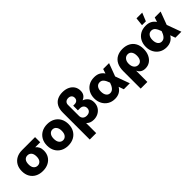

<svg xmlns="http://www.w3.org/2000/svg" viewBox="198 -1976 3420 3420"><g transform="rotate(-45 1907.5 -266.5)"><path d="M296.9 11.7Q215.8 11.7 154.8 -20.3Q93.8 -52.2 59.6 -111.6Q25.4 -170.9 25.4 -252Q25.4 -333 58.8 -392.1Q92.3 -451.2 152.6 -483.4Q212.9 -515.6 293.9 -515.6H622.1V-385.7H496.1Q527.8 -361.8 546.4 -324.5Q564.9 -287.1 564.9 -233.4Q564.9 -161.6 531.5 -106.2Q498 -50.8 437.7 -19.5Q377.4 11.7 296.9 11.7ZM296.9 -381.8H293.9Q250 -381.8 222.9 -349.4Q195.8 -316.9 195.8 -252Q195.8 -187.5 224.1 -154.8Q252.4 -122.1 296.9 -122.1Q340.8 -122.1 369.4 -154.8Q397.9 -187.5 397.9 -252Q397.9 -316.9 369.4 -349.4Q340.8 -381.8 296.9 -381.8Z M937 11.7Q856 11.7 794.9 -21.5Q733.9 -54.7 699.7 -115.2Q665.5 -175.8 665.5 -257.8Q665.5 -338.9 699.7 -399.7Q733.9 -460.4 794.9 -493.9Q856 -527.3 937 -527.3Q1017.6 -527.3 1078.9 -493.9Q1140.1 -460.4 1174.1 -399.7Q1208 -338.9 1208 -257.8Q1208 -175.8 1174.1 -115.5Q1140.1 -55.2 1078.9 -21.7Q1017.6 11.7 937 11.7ZM937 -122.1Q981 -122.1 1009.5 -157.2Q1038.1 -192.4 1038.1 -257.8Q1038.1 -323.2 1009.5 -358.4Q981 -393.6 937 -393.6Q893.1 -393.6 864.5 -358.4Q835.9 -323.2 835.9 -257.8Q835.9 -192.4 864.3 -157.2Q892.6 -122.1 937 -122.1Z M1280.3 204.1V-475.1Q1280.3 -565.4 1312.3 -623.5Q1344.2 -681.6 1400.9 -709.5Q1457.5 -737.3 1531.7 -737.3Q1607.4 -737.3 1663.6 -710.4Q1719.7 -683.6 1750.5 -636Q1781.2 -588.4 1781.2 -525.4Q1781.2 -470.7 1756.6 -435.1Q1731.9 -399.4 1684.1 -379.9Q1740.2 -358.9 1773.2 -316.4Q1806.2 -273.9 1806.2 -207.5Q1806.2 -143.1 1776.4 -95Q1746.6 -46.9 1695.8 -20Q1645 6.8 1583 6.8Q1537.1 6.8 1501.2 -8.1Q1465.3 -22.9 1442.4 -50.3V204.1ZM1544.4 -132.8Q1591.3 -132.8 1618.4 -157.2Q1645.5 -181.6 1645.5 -223.6Q1645.5 -264.2 1619.6 -288.6Q1593.8 -313 1549.3 -313H1498.5V-431.2H1531.7Q1571.8 -431.2 1595 -452.4Q1618.2 -473.6 1618.2 -511.2Q1618.2 -547.9 1595 -569.3Q1571.8 -590.8 1532.2 -590.8Q1490.7 -590.8 1466.6 -568.1Q1442.4 -545.4 1442.4 -506.8V-230Q1442.4 -186.5 1469.7 -159.7Q1497.1 -132.8 1544.4 -132.8Z M2113.3 11.7Q2035.6 11.7 1977.3 -23.4Q1918.9 -58.6 1886.5 -119.4Q1854 -180.2 1854 -256.8Q1854 -334.5 1886.2 -395.5Q1918.5 -456.5 1978 -491.5Q2037.6 -526.4 2119.1 -526.4Q2187 -526.4 2233.4 -501.2Q2279.8 -476.1 2309.6 -429.7L2337.9 -515.6H2486.3L2395 -271L2493.7 0H2342.8L2308.6 -96.2Q2244.1 11.7 2113.3 11.7ZM2252.4 -256.8 2252 -258.8Q2230.5 -322.8 2201.7 -358.2Q2172.9 -393.6 2127 -393.6Q2079.1 -393.6 2051.8 -357.2Q2024.4 -320.8 2024.4 -259.3Q2024.4 -196.3 2051 -159.2Q2077.6 -122.1 2124 -122.1Q2170.4 -122.1 2202.1 -159.4Q2233.9 -196.8 2252.4 -255.9Z M2563.5 204.1V-232.9Q2563.5 -333 2597.7 -398.2Q2631.8 -463.4 2692.4 -495.1Q2752.9 -526.9 2832.5 -526.9Q2912.1 -526.9 2972.9 -495.8Q3033.7 -464.8 3067.6 -405Q3101.6 -345.2 3101.6 -258.3Q3101.6 -178.7 3073.2 -118.2Q3044.9 -57.6 2994.9 -23.2Q2944.8 11.2 2879.4 11.2Q2773.9 11.2 2733.4 -76.7H2731.4V204.1ZM2831.5 -123Q2878.9 -123 2905.3 -159.7Q2931.6 -196.3 2931.6 -258.8Q2931.6 -320.3 2905.5 -356.7Q2879.4 -393.1 2832 -393.1Q2784.7 -393.1 2754.6 -356.4Q2724.6 -319.8 2724.6 -258.8Q2724.6 -196.8 2754.4 -159.9Q2784.2 -123 2831.5 -123Z M3412.1 11.7Q3334.5 11.7 3276.1 -23.4Q3217.8 -58.6 3185.3 -119.4Q3152.8 -180.2 3152.8 -256.8Q3152.8 -334.5 3185.1 -395.5Q3217.3 -456.5 3276.9 -491.5Q3336.4 -526.4 3418 -526.4Q3485.8 -526.4 3532.2 -501.2Q3578.6 -476.1 3608.4 -429.7L3636.7 -515.6H3785.2L3693.8 -271L3792.5 0H3641.6L3607.4 -96.2Q3543 11.7 3412.1 11.7ZM3551.3 -256.8 3550.8 -258.8Q3529.3 -322.8 3500.5 -358.2Q3471.7 -393.6 3425.8 -393.6Q3377.9 -393.6 3350.6 -357.2Q3323.2 -320.8 3323.2 -259.3Q3323.2 -196.3 3349.9 -159.2Q3376.5 -122.1 3422.9 -122.1Q3469.2 -122.1 3501 -159.4Q3532.7 -196.8 3551.3 -255.9ZM3378.9 -578.1 3395.5 -733.9H3540L3476.1 -578.1Z"/></g></svg>

Font: Inter Display ExtraBold
Style: Regular
Weight: 800
Designer: Rasmus Andersson
Foundry: rsms
Version: Version 4.000;git-a52131595